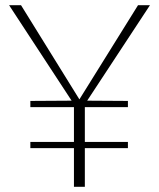

<svg xmlns="http://www.w3.org/2000/svg" viewBox="-20 -720 613 740"><path d="M265 0V-149H97V-173H265V-307H97V-331L256 -332L15 -700H61L286 -337L512 -700H558L316 -332L473 -331V-307H307V-173H473V-149H307V0Z"/></svg>

Font: Panamera Light
Style: Regular
Weight: 300
Designer: Bastien Sozeau
Foundry: NBR — Bastien Sozeau
Version: Version 3.002; ttfautohint (v1.8.4.7-5d5b);gftools[0.9.33]